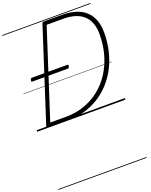

<svg xmlns="http://www.w3.org/2000/svg" viewBox="-341 -1453 1891 2397"><g transform="rotate(-20 604.5 -255.0)"><path d="M148 0Q120 0 127 -19L523 -1246Q526 -1256 533 -1260.5Q540 -1265 556 -1265H790Q894 -1265 972 -1240Q1050 -1215 1102.5 -1166Q1155 -1117 1182 -1045Q1209 -973 1209 -880Q1209 -727 1170.5 -593Q1132 -459 1060.5 -350Q989 -241 889 -162.5Q789 -84 666 -42Q543 0 402 0ZM192 -52H402Q531 -52 644.5 -91.5Q758 -131 850.5 -204.5Q943 -278 1009.5 -380.5Q1076 -483 1112 -609.5Q1148 -736 1148 -880Q1148 -962 1125 -1024.5Q1102 -1087 1057 -1129Q1012 -1171 944 -1192.5Q876 -1214 787 -1214H567ZM159 -609Q147 -609 145 -615.5Q143 -622 146 -633Q149 -644 154 -650Q159 -656 172 -656H636Q650 -656 651.5 -649Q653 -642 650 -632Q647 -621 642 -615Q637 -609 624 -609ZM0 763H1172V773H0ZM0 -20H1172V0H0ZM0 -505H1172V-500H0ZM0 -1283H1172V-1273H0Z"/></g></svg>

Font: Playwrite NL Guides
Style: Regular
Weight: 400
Designer: Veronika Burian, José Scaglione
Foundry: TypeTogether
Version: Version 1.003